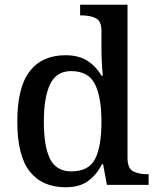

<svg xmlns="http://www.w3.org/2000/svg" viewBox="-20 -780 664 810"><path d="M257 10Q158 10 105.5 -56.5Q53 -123 53 -267Q53 -412 105.5 -479.5Q158 -547 256 -547Q313 -547 349.5 -523Q386 -499 408 -461H414Q411 -486 409.5 -518Q408 -550 408 -574V-649Q408 -692 383.5 -703.5Q359 -715 326 -715H318V-760H518V-114Q518 -69 542.5 -57Q567 -45 600 -45H607V0H431L415 -87H410Q387 -42 351 -16Q315 10 257 10ZM281 -57Q354 -57 381 -109Q408 -161 408 -268Q408 -370 380.5 -425Q353 -480 280 -480Q218 -480 191.5 -425Q165 -370 165 -267Q165 -161 191.5 -109Q218 -57 281 -57Z"/></svg>

Font: Noto Serif Bengali Medium
Style: Regular
Weight: 500
Designer: Juan Bruce, Universal Thirst, Indian Type Foundry and the Monotype Design Team.
Foundry: Monotype Imaging Inc.
Version: Version 2.003; ttfautohint (v1.8.4.7-5d5b)